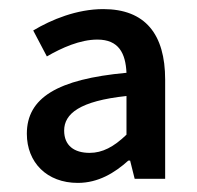

<svg xmlns="http://www.w3.org/2000/svg" viewBox="-20 -830 433 422"><path d="M151 -428C196 -428 232 -450 262 -477H266L276 -437H343V-655C343 -755 299 -810 207 -810C149 -810 93 -787 53 -763L83 -706C116 -725 156 -743 194 -743C241 -743 256 -713 258 -670C106 -656 39 -615 39 -536C39 -473 83 -428 151 -428ZM177 -494C143 -494 121 -510 121 -543C121 -580 155 -608 258 -619V-534C230 -507 205 -494 177 -494Z"/></svg>

Font: Noto Sans CJK SC Medium
Style: Regular
Weight: 500
Designer: Ryoko NISHIZUKA 西塚涼子 (kana, bopomofo & ideographs); Paul D. Hunt (Latin, Greek & Cyrillic); Sandoll Communications 산돌커뮤니
Foundry: Adobe
Version: Version 2.004;hotconv 1.0.118;makeotfexe 2.5.65603